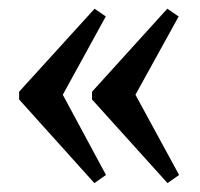

<svg xmlns="http://www.w3.org/2000/svg" viewBox="-20 -430 455 436"><path d="M360.4 -14.2 189 -204.1V-221.7L359.9 -410.2L385.7 -392.6L287.6 -214.8L386.7 -32.7ZM194.3 -14.2 23.4 -204.1V-221.7L194.8 -410.2L220.2 -392.6L122.6 -214.8L220.7 -32.7Z"/></svg>

Font: Elstob 10pt SemiBold
Style: Regular
Weight: 600
Designer: Peter S. Baker
Version: Version 1.015